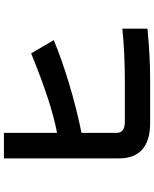

<svg xmlns="http://www.w3.org/2000/svg" viewBox="79 -816 803 1002"><g transform="rotate(-90 481.0 -315.5)"><path d="M155 -95V-697H288V-420Q439 -447 703 -555L772 -437Q677 -397 548.5 -358Q420 -319 288 -292V-109Q288 -66 346 -66H558Q708 -66 832 -79V52Q690 66 569 66H338Q248 66 201.5 25Q155 -16 155 -95Z"/></g></svg>

Font: Gmarket Sans TTF Bold
Style: Regular
Weight: 700
Designer: Creative Director : Sungho Lee; Art Director : Kiwoong Choi; Project Manager : Sori Yang, Jongwook Yoon; Font Designer :
Foundry: Sandoll Inc.
Version: Version 1.000;hotconv 1.0.109;makeotfexe 2.5.65596